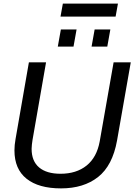

<svg xmlns="http://www.w3.org/2000/svg" viewBox="-20 -1031 762 1063"><path d="M318 12Q194 12 127 -41.5Q60 -95 60 -198Q60 -228 66 -261L140 -686H235L160 -256Q158 -242 156.5 -230Q155 -218 155 -207Q155 -139 196.5 -104Q238 -69 315 -69Q403 -69 459.5 -114.5Q516 -160 532 -248L609 -686H704L628 -253Q603 -114 523 -51Q443 12 318 12ZM487 -773 504 -868H591L574 -773ZM300 -773 317 -868H404L387 -773ZM315 -939 328 -1011H633L620 -939Z"/></svg>

Font: Archivo VF Beta
Style: Italic
Weight: 400
Italic angle: -10°
Designer: Hector Gatti
Foundry: Omnibus-Type
Version: Version 1.002